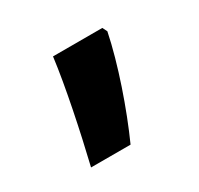

<svg xmlns="http://www.w3.org/2000/svg" viewBox="-71 -306 441 425"><g transform="rotate(-30 149.5 -93.5)"><path d="M230 -221H104C95 -150 73 -45 54 34H155C187 -37 221 -135 236 -209Z"/></g></svg>

Font: Noto Sans Kannada UI Condensed
Style: Bold
Weight: 700
Width: 3
Designer: Jelle Bosma - Monotype Design Team
Foundry: Monotype Imaging Inc.
Version: Version 2.005